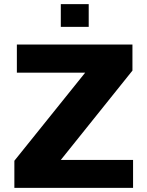

<svg xmlns="http://www.w3.org/2000/svg" viewBox="-20 -902 706 922"><path d="M49 0V-130L389 -553H61V-688H616V-563L272 -134H619V0ZM272 -773V-882H406V-773Z"/></svg>

Font: Saira SemiExpanded
Style: Bold
Weight: 700
Width: 6
Designer: Hector Gatti with collaboration of the Omnibus-Type team
Foundry: Omnibus-Type
Version: Version 1.101